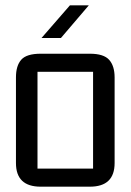

<svg xmlns="http://www.w3.org/2000/svg" viewBox="-20 -702 491 722"><path d="M318 0H133Q40 0 40 -89V-411Q40 -455 60 -477.5Q80 -500 133 -500H318Q370 -500 390.5 -477Q411 -454 411 -411V-89Q411 0 318 0ZM121 -432V-68H330V-432ZM136 -559 243 -682H314L209 -559Z"/></svg>

Font: Kelly Slab
Style: Regular
Weight: 400
Designer: Denis Masharov
Foundry: Denis Masharov
Version: Version 1.001